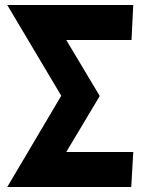

<svg xmlns="http://www.w3.org/2000/svg" viewBox="-20 -748 587 768"><path d="M9 0 225 -365 9 -728H513L506 -588H245L379 -364L245 -140H513L505 0Z"/></svg>

Font: Murecho
Style: Bold
Weight: 700
Designer: Neil Summerour
Foundry: Positype
Version: Version 1.010; ttfautohint (v1.8.3)